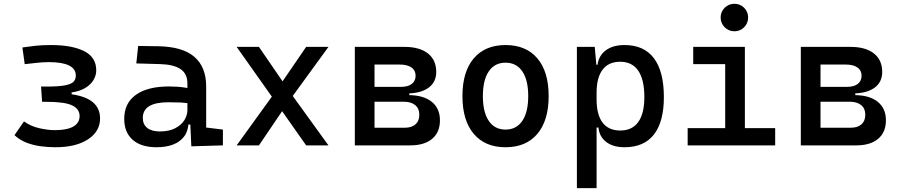

<svg xmlns="http://www.w3.org/2000/svg" viewBox="-20 -764 4728 1009"><path d="M271.5 9.8Q231.9 9.8 192.6 4.4Q153.3 -1 118.4 -14.6Q83.5 -28.3 56.2 -53.7L106 -126Q141.1 -100.6 186.3 -90.3Q231.4 -80.1 267.6 -80.1Q310.5 -80.1 339.6 -88.4Q368.7 -96.7 383.5 -113.3Q398.4 -129.9 398.4 -153.8Q398.4 -191.4 359.1 -210.2Q319.8 -229 221.7 -229H201.2L195.8 -309.1H223.1Q290.5 -309.1 323.7 -315.9Q356.9 -322.8 367.7 -335.7Q378.4 -348.6 378.4 -367.2Q378.4 -401.9 343 -419.7Q307.6 -437.5 238.3 -437.5Q204.6 -437.5 178.2 -434.3Q151.9 -431.2 109.9 -426.8L97.7 -514.6Q133.8 -519.5 165.8 -523.4Q197.8 -527.3 249 -527.3Q357.9 -527.3 421.9 -495.4Q485.8 -463.4 485.8 -394Q485.8 -367.7 471.2 -343.3Q456.5 -318.8 427.7 -301.5Q398.9 -284.2 356.4 -278.3V-268.6Q431.6 -257.8 468.8 -226.1Q505.9 -194.3 505.9 -141.6Q505.9 -73.2 442.4 -31.7Q378.9 9.8 271.5 9.8Z M985.4 4.9 978.5 -148.4 964.8 -191.4V-325.2Q964.8 -377 928.5 -401.1Q892.1 -425.3 820.3 -427.2L696.3 -430.7L706.1 -522.5L810.5 -521Q939 -519 1001.2 -465.6Q1063.5 -412.1 1063.5 -309.6V-93.8L1151.4 -83V0ZM802.7 9.8Q721.7 9.8 677.2 -29.3Q632.8 -68.4 632.8 -139.6Q632.8 -221.7 694.1 -265.6Q755.4 -309.6 867.2 -309.6Q913.6 -309.6 950 -304Q986.3 -298.3 1014.6 -287.1L993.2 -216.8Q960.4 -224.1 929.2 -225.3Q897.9 -226.6 865.2 -226.6Q730.5 -226.6 730.5 -144.5Q730.5 -110.4 753.7 -91.8Q776.9 -73.2 819.3 -73.2Q867.7 -73.2 900.1 -89.8Q932.6 -106.4 948.7 -132.3Q964.8 -158.2 964.8 -185.5V-242.2L995.1 -109.4H954.1L970.7 -125Q970.7 -80.1 950 -50Q929.2 -20 891.6 -5.1Q854 9.8 802.7 9.8Z M1223.6 0 1429.7 -285.2 1588.9 -517.6H1706.1L1492.2 -223.6L1340.8 0ZM1588.9 0 1431.6 -223.6 1223.6 -517.6H1340.8L1500 -285.2L1706.1 0Z M1941.4 0V-92.8H2107.4Q2143.6 -92.8 2163.6 -110.6Q2183.6 -128.4 2183.6 -161.1Q2183.6 -193.8 2161.9 -211.7Q2140.1 -229.5 2100.6 -229.5H1931.6V-264.2H2125Q2204.6 -264.2 2248.3 -229.5Q2292 -194.8 2292 -131.8Q2292 -68.8 2251 -34.4Q2210 0 2135.7 0ZM1844.7 0V-517.6H1948.2V0ZM1908.2 -243.2V-291H2130.9V-243.2ZM1931.6 -272.9V-307.6H2087.9Q2124 -307.6 2144 -323Q2164.1 -338.4 2164.1 -366.2Q2164.1 -394 2142.3 -409.4Q2120.6 -424.8 2081.1 -424.8H1941.4V-517.6H2105.5Q2185.1 -517.6 2228.8 -483.2Q2272.5 -448.7 2272.5 -385.7Q2272.5 -332 2231.4 -302.5Q2190.4 -272.9 2116.2 -272.9Z M2636.7 9.8Q2529.3 9.8 2469.7 -60.5Q2410.2 -130.9 2410.2 -258.8Q2410.2 -387.2 2469.7 -457.3Q2529.3 -527.3 2636.7 -527.3Q2744.6 -527.3 2804 -457.3Q2863.3 -387.2 2863.3 -258.8Q2863.3 -130.9 2804 -60.5Q2744.6 9.8 2636.7 9.8ZM2636.7 -83Q2693.8 -83 2724.9 -128.9Q2755.9 -174.8 2755.9 -258.8Q2755.9 -343.3 2724.9 -388.9Q2693.8 -434.6 2636.7 -434.6Q2579.6 -434.6 2548.6 -388.9Q2517.6 -343.3 2517.6 -258.8Q2517.6 -174.8 2548.6 -128.9Q2579.6 -83 2636.7 -83Z M3011.7 224.6V-517.6H3105.5L3115.2 -408.2V224.6ZM3262.2 9.8Q3202.6 9.8 3166.3 -17.6Q3129.9 -44.9 3125 -93.8H3080.1L3115.2 -241.2Q3115.2 -161.1 3146.7 -119.6Q3178.2 -78.1 3239.3 -78.1Q3301.8 -78.1 3334 -122.6Q3366.2 -167 3366.2 -253.9Q3366.2 -345.7 3334 -392.6Q3301.8 -439.5 3239.3 -439.5Q3178.2 -439.5 3146.7 -397.9Q3115.2 -356.4 3115.2 -276.4L3080.1 -423.8H3120.1Q3127 -472.7 3164.3 -500Q3201.7 -527.3 3262.2 -527.3Q3364.3 -527.3 3416.5 -458Q3468.8 -388.7 3468.8 -253.9Q3468.8 -124 3416.5 -57.1Q3364.3 9.8 3262.2 9.8Z M3791 0V-488.3H3894.5V0ZM3593.8 0V-90.8H3800.8V0ZM3884.8 0V-90.8H4053.7V0ZM3623 -426.8V-517.6H3894.5V-426.8ZM3839.4 -599.6Q3809.6 -599.6 3788.3 -620.8Q3767.1 -642.1 3767.1 -671.9Q3767.1 -702.1 3788.3 -723.1Q3809.6 -744.1 3839.4 -744.1Q3869.6 -744.1 3890.6 -723.1Q3911.6 -702.1 3911.6 -671.9Q3911.6 -642.1 3890.6 -620.8Q3869.6 -599.6 3839.4 -599.6Z M4285.2 0V-92.8H4451.2Q4487.3 -92.8 4507.3 -110.6Q4527.3 -128.4 4527.3 -161.1Q4527.3 -193.8 4505.6 -211.7Q4483.9 -229.5 4444.3 -229.5H4275.4V-264.2H4468.8Q4548.3 -264.2 4592 -229.5Q4635.7 -194.8 4635.7 -131.8Q4635.7 -68.8 4594.7 -34.4Q4553.7 0 4479.5 0ZM4188.5 0V-517.6H4292V0ZM4252 -243.2V-291H4474.6V-243.2ZM4275.4 -272.9V-307.6H4431.6Q4467.8 -307.6 4487.8 -323Q4507.8 -338.4 4507.8 -366.2Q4507.8 -394 4486.1 -409.4Q4464.4 -424.8 4424.8 -424.8H4285.2V-517.6H4449.2Q4528.8 -517.6 4572.5 -483.2Q4616.2 -448.7 4616.2 -385.7Q4616.2 -332 4575.2 -302.5Q4534.2 -272.9 4460 -272.9Z"/></svg>

Font: Cascadia Code
Style: Regular
Weight: 400
Monospace: yes
Designer: Aaron Bell
Foundry: Saja Typeworks
Version: Version 2106.017